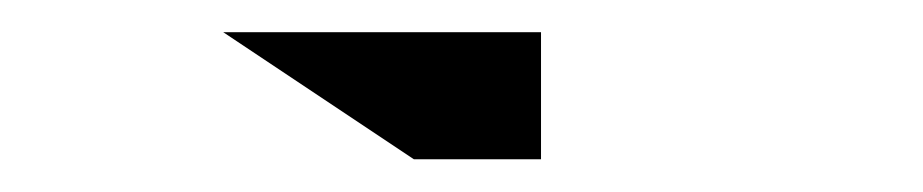

<svg xmlns="http://www.w3.org/2000/svg" viewBox="-20 -762 567 118"><path d="M312.5 -664.1H234.4L117.2 -742.2H312.5Z"/></svg>

Font: Leporid
Style: Regular
Weight: 400
Designer: GGBotNet
Foundry: GGBotNet
Version: 1.00